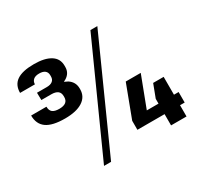

<svg xmlns="http://www.w3.org/2000/svg" viewBox="-149 -904 1162 1108"><g transform="rotate(-30 432.0 -350.0)"><path d="M190 -340Q106 -340 67 -368Q28 -396 28 -453H130Q130 -428 144 -416.5Q158 -405 189 -405Q247 -405 247 -450V-455Q247 -479 232.5 -490Q218 -501 190 -501H124L123 -550H189Q213 -550 226.5 -560.5Q240 -571 240 -591V-599Q240 -619 227 -629.5Q214 -640 189 -640Q163 -640 150 -628.5Q137 -617 137 -598H38Q38 -651 75.5 -676.5Q113 -702 190 -702Q261 -702 300 -677.5Q339 -653 339 -606V-597Q339 -557 304 -535Q297 -531 289 -527Q301 -522 312 -516Q349 -492 349 -448V-443Q349 -394 307.5 -367Q266 -340 190 -340ZM571 -709H617L294 9H247ZM518 -135 599 -350H699L621 -145H699V-177L732 -264H802V-145H833V-75H802V0H699V-75H518Z"/></g></svg>

Font: Pathway Extreme 8pt Thin 12pt SemiBold
Style: Regular
Weight: 600
Version: Version 1.001;gftools[0.9.26]